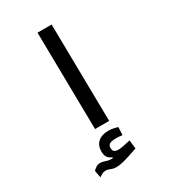

<svg xmlns="http://www.w3.org/2000/svg" viewBox="-230 -802 1046 1186"><g transform="rotate(-30 293.0 -209.0)"><path d="M246.6 0 236.3 -693.4H336.9L347.2 0ZM126 274.4 116.7 223.6Q127.9 211.9 140.1 204.3Q152.3 196.8 168 196.8Q185.5 196.8 203.1 203.9Q220.7 210.9 240.7 210.9Q252.9 210.9 258.3 209Q263.7 207 280.3 202.1L275.4 224.1L252.9 215.8L252 204.1Q232.4 197.3 221.7 182.1Q210.9 167 210.9 139.2Q210.9 97.7 237.3 73.7Q263.7 49.8 312.5 49.8Q330.6 49.8 347.9 53.5Q365.2 57.1 377.4 61.5L374.5 117.2Q363.3 115.7 351.6 114.7Q339.8 113.8 331.5 113.8Q297.4 113.8 283.9 122.1Q270.5 130.4 270.5 147.9Q270.5 166.5 279.3 174.6Q288.1 182.6 310.5 182.6Q324.7 182.6 349.1 177.2Q373.5 171.9 396 167L402.8 228.5Q377.9 236.8 348.9 246.6Q319.8 256.3 292.7 263.2Q265.6 270 245.6 270Q223.1 270 206.5 262.5Q189.9 254.9 173.3 254.9Q159.7 254.9 149.2 260.7Q138.7 266.6 126 274.4Z"/></g></svg>

Font: Cascadia Code
Style: Regular
Weight: 400
Designer: Aaron Bell
Foundry: Saja Typeworks
Version: Version 2404.023